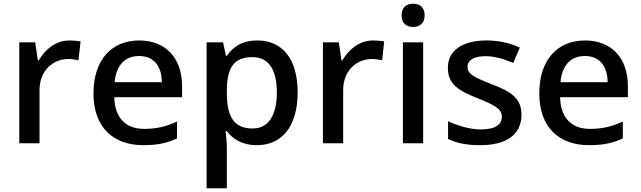

<svg xmlns="http://www.w3.org/2000/svg" viewBox="-20 -765 3420 1025"><path d="M351 -549C277 -549 221 -501 187 -443H182L168 -539H83V0H191V-283C191 -390 264 -450 345 -450C362 -450 384 -447 399 -443L410 -544C394 -547 369 -549 351 -549Z M723 -549C577 -549 479 -447 479 -266C479 -83 587 10 744 10C821 10 871 -1 925 -26V-116C868 -90 818 -77 749 -77C650 -77 593 -137 590 -246H952V-305C952 -456 864 -549 723 -549ZM722 -466C805 -466 843 -408 844 -326H592C600 -416 647 -466 722 -466Z M1354 -549C1270 -549 1222 -512 1191 -467H1186L1171 -539H1083V240H1191V20C1191 -5 1187 -41 1184 -65H1191C1221 -25 1270 10 1352 10C1482 10 1569 -87 1569 -271C1569 -456 1483 -549 1354 -549ZM1327 -460C1417 -460 1458 -389 1458 -272C1458 -156 1417 -79 1329 -79C1224 -79 1191 -148 1191 -271V-288C1193 -404 1229 -460 1327 -460Z M1972 -549C1898 -549 1842 -501 1808 -443H1803L1789 -539H1704V0H1812V-283C1812 -390 1885 -450 1966 -450C1983 -450 2005 -447 2020 -443L2031 -544C2015 -547 1990 -549 1972 -549Z M2186 -745C2151 -745 2124 -728 2124 -683C2124 -639 2151 -621 2186 -621C2218 -621 2247 -639 2247 -683C2247 -728 2218 -745 2186 -745ZM2239 -539H2131V0H2239Z M2764 -153C2764 -242 2705 -277 2606 -315C2506 -354 2476 -371 2476 -409C2476 -444 2510 -465 2572 -465C2623 -465 2672 -449 2720 -429L2755 -511C2700 -536 2643 -549 2577 -549C2453 -549 2371 -498 2371 -404C2371 -314 2428 -281 2531 -240C2637 -198 2659 -178 2659 -142C2659 -101 2626 -74 2547 -74C2488 -74 2420 -95 2372 -118V-23C2418 -1 2469 10 2544 10C2683 10 2764 -46 2764 -153Z M3103 -549C2957 -549 2859 -447 2859 -266C2859 -83 2967 10 3124 10C3201 10 3251 -1 3305 -26V-116C3248 -90 3198 -77 3129 -77C3030 -77 2973 -137 2970 -246H3332V-305C3332 -456 3244 -549 3103 -549ZM3102 -466C3185 -466 3223 -408 3224 -326H2972C2980 -416 3027 -466 3102 -466Z"/></svg>

Font: Noto Sans Lisu Medium
Style: Regular
Weight: 500
Designer: Monotype Design Team. David Williams.
Foundry: Monotype Imaging Inc.
Version: Version 2.102